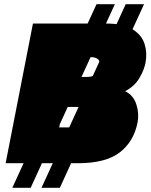

<svg xmlns="http://www.w3.org/2000/svg" viewBox="-20 -798 722 921"><path d="M7 -15 138 -685H491Q572 -685 616 -657.5Q660 -630 673.5 -587Q687 -544 678 -497Q671 -461 648 -422.5Q625 -384 581 -361V-360Q620 -341 634 -297.5Q648 -254 640 -211Q622 -119 554.5 -67Q487 -15 353 -15ZM264 -187H358Q382 -187 396.5 -195.5Q411 -204 417 -232Q423 -262 412 -273.5Q401 -285 376 -285H283ZM39 103 443 -778H531L127 103ZM179 103 583 -778H671L267 103ZM311 -429H398Q421 -429 436 -439Q451 -449 456 -474Q462 -503 450.5 -513.5Q439 -524 415 -524H329Z"/></svg>

Font: REM Black
Style: Italic
Weight: 900
Italic angle: -11°
Designer: Octavio Pardo
Foundry: Ashler Design
Version: Version 1.005;gftools[0.9.28]